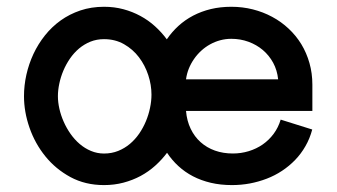

<svg xmlns="http://www.w3.org/2000/svg" viewBox="-20 -532 984 561"><path d="M800.1 -182.5Q793.3 -159.6 779.7 -141.2Q766.1 -122.8 747.6 -109.9Q729 -97.1 706.7 -90.3Q684.4 -83.5 660.4 -83.5Q632 -83.5 608 -92Q584 -100.6 566.2 -116.6Q548.3 -132.5 537.2 -155.6Q526 -178.6 523.5 -207.9H892.7V-284.6Q892.7 -318 884.2 -347.8Q875.8 -377.5 860.4 -402.9Q844.9 -428.2 823.2 -448.4Q801.6 -468.7 775.2 -482.8Q748.9 -497 718.7 -504.6Q688.5 -512.2 655.9 -512.2Q623.8 -512.2 595.9 -505.5Q568.1 -498.7 544.3 -486.3Q520.6 -473.8 501.4 -456.3Q482.2 -438.8 467.4 -417.1Q452 -438 432.7 -455.4Q413.4 -472.9 390.2 -485.4Q367 -498 340.4 -505.1Q313.9 -512.2 283.9 -512.2Q246.8 -512.2 214.9 -501.5Q183 -490.7 157.2 -472.2Q131.3 -453.6 111.3 -428.5Q91.3 -403.3 77.7 -374.3Q64.2 -345.2 57.1 -313.7Q50.1 -282.2 50.1 -251Q50.1 -205.1 66.2 -158.9Q82.2 -112.8 112.4 -75.4Q142.5 -38.1 185.8 -14.6Q229.2 8.8 283.9 8.8Q313.9 8.8 340.7 1.7Q367.5 -5.4 390.7 -17.8Q413.9 -30.3 433.3 -47.7Q452.6 -65 468.1 -85.6Q482.4 -64 501.4 -46.6Q520.3 -29.2 543.9 -16.9Q567.6 -4.6 596 2.1Q624.5 8.8 657.8 8.8Q684.2 8.8 709.8 4.1Q735.4 -0.7 759.3 -9.9Q783.1 -19 804.1 -32.9Q825 -46.7 842.4 -64.7Q859.8 -82.7 872.5 -105Q885.3 -127.2 892.3 -153.6ZM149.2 -251Q149.2 -268.7 153.3 -287.8Q157.3 -306.9 165.1 -325.5Q172.9 -344 184.4 -360.8Q196 -377.6 211 -390.3Q226.1 -402.9 244.3 -410.3Q262.6 -417.6 283.9 -417.6Q316.7 -417.6 342.5 -402.8Q368.4 -388 386.1 -364.6Q403.8 -341.2 413.2 -312.5Q422.6 -283.8 422.6 -255.5Q422.6 -237 418.4 -216.9Q414.3 -196.9 406.4 -177.9Q398.5 -158.9 386.8 -141.7Q375 -124.6 359.6 -111.6Q344.1 -98.6 325.2 -91Q306.2 -83.4 283.9 -83.4Q263.9 -83.4 245.8 -91Q227.8 -98.5 212.9 -111.3Q197.9 -124.1 186.1 -140.9Q174.3 -157.7 166.1 -176.4Q157.8 -195.1 153.5 -214.3Q149.2 -233.5 149.2 -251ZM523.5 -300.2Q525.7 -316.5 531.7 -331.5Q537.8 -346.5 546.9 -359.6Q556 -372.8 567.9 -383.7Q579.9 -394.7 593.9 -402.4Q607.9 -410.2 623.6 -414.4Q639.3 -418.6 655.9 -418.6Q682.2 -418.6 705.9 -410Q729.5 -401.4 747.9 -385.9Q766.2 -370.4 778.1 -348.7Q789.9 -327 792.7 -300.2Z"/></svg>

Font: Saysettha
Style: Regular
Weight: 400
Designer: John M. Durdin
Foundry: Lao Script for Windows
Version: Version 2.201